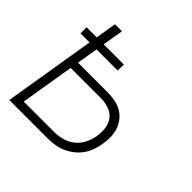

<svg xmlns="http://www.w3.org/2000/svg" viewBox="-139 -649 778 778"><g transform="rotate(45 250.0 -260.0)"><path d="M13 0 78 -395H26V-430H84L99 -520H139L124 -430H240L239 -395H118L103 -304H269Q291 -304 312 -300.5Q333 -297 351.5 -287Q370 -277 382.5 -261.5Q395 -246 402 -226.5Q409 -207 409.5 -185Q410 -163 406 -141Q403 -122 396 -102.5Q389 -83 377 -66Q365 -49 347.5 -35.5Q330 -22 311 -14Q292 -6 272 -3Q252 0 232 0ZM232 -37Q255 -37 278.5 -43Q302 -49 321.5 -64.5Q341 -80 352 -102Q363 -124 367 -147Q371 -171 368 -194.5Q365 -218 351.5 -235.5Q338 -253 315.5 -260.5Q293 -268 269 -268H97L59 -37Z"/></g></svg>

Font: Iosevka Extralight Oblique
Style: Regular
Weight: 200
Italic angle: -9°
Monospace: yes
Designer: Belleve Invis
Foundry: Belleve Invis
Version: Version 32.5.0; ttfautohint (v1.8.4)